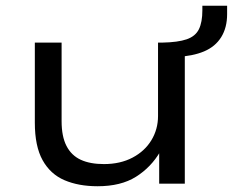

<svg xmlns="http://www.w3.org/2000/svg" viewBox="-20 -638 809 667"><path d="M319 9Q253 9 204 -12Q155 -33 128 -81.5Q101 -130 101 -212V-490H194V-217Q194 -164 211 -131Q228 -98 260.5 -83Q293 -68 341 -68Q398 -68 440.5 -90.5Q483 -113 506 -151Q529 -189 529 -235V-490H622V0H533V-112H537Q505 -57 452.5 -24Q400 9 319 9ZM592 -440 544 -474V-490Q598 -491 628.5 -501.5Q659 -512 671 -536.5Q683 -561 683 -602V-618H769V-589Q769 -542 748.5 -509Q728 -476 689 -459.5Q650 -443 592 -440Z"/></svg>

Font: Nunito Sans 10pt Expanded
Style: Regular
Weight: 400
Width: 7
Designer: Vernon Adams
Foundry: Vernon Adams
Version: Version 3.101;gftools[0.9.27]